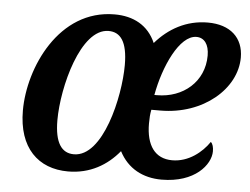

<svg xmlns="http://www.w3.org/2000/svg" viewBox="-44 -600 866 665"><g transform="rotate(5 388.5 -268.0)"><path d="M215 10C291 10 350 -25 392 -76C422 -18 475 10 540 10C656 10 709 -57 709 -103C709 -117 706 -129 699 -135C674 -98 628 -60 571 -60C511 -60 480 -104 480 -180C480 -198 481 -213 484 -228C493 -228 505 -228 515 -228C665 -228 777 -327 777 -435C777 -504 731 -546 653 -546C578 -546 517 -511 472 -459C446 -519 394 -546 329 -546C135 -546 41 -335 41 -187C41 -57 111 10 215 10ZM499 -280H490C508 -380 559 -493 618 -493C645 -493 662 -471 662 -432C662 -341 590 -280 499 -280ZM230 -51C188 -51 163 -84 163 -164C163 -279 216 -487 313 -487C354 -487 379 -456 379 -374C379 -263 331 -51 230 -51Z"/></g></svg>

Font: Noto Serif Condensed SemiBold
Style: Italic
Weight: 600
Width: 3
Italic angle: -12°
Designer: Monotype Design Team
Foundry: Monotype Imaging Inc.
Version: Version 2.014